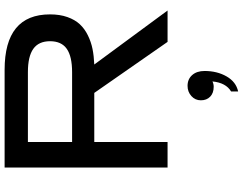

<svg xmlns="http://www.w3.org/2000/svg" viewBox="-129 -611 1043 825"><g transform="rotate(-90 392.5 -198.5)"><path d="M85 -700.2H504.9Q743.2 -700.2 743.2 -504.9Q743.2 -462.9 731.7 -430.4Q720.2 -397.9 700.9 -377.2Q681.6 -356.4 653.3 -342.5Q625 -328.6 594.7 -322.5Q564.5 -316.4 527.8 -314.9L759.8 0H625L405.8 -314.9H194.8V0H85ZM495.1 -600.1H194.8V-410.2H495.1Q562.5 -410.2 595.2 -433.1Q627.9 -456.1 627.9 -504.9Q627.9 -553.7 595.2 -576.9Q562.5 -600.1 495.1 -600.1ZM374 143.1Q374 118.7 392.3 102.3Q410.6 85.9 436 85.9Q464.8 85.9 482.4 105.7Q500 125.5 500 159.2Q500 212.9 476.6 253.7Q453.1 294.4 412.1 303.2V272.9Q449.2 251 455.1 192.9Q444.3 198.2 432.1 198.2Q405.3 198.2 389.6 183.1Q374 168 374 143.1Z"/></g></svg>

Font: Copperplate Sans CC Heavy
Style: Regular
Weight: 400
Designer: indestructible type*
Foundry: Cowboy Collective
Version: Version 1.000